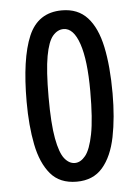

<svg xmlns="http://www.w3.org/2000/svg" viewBox="-51 -713 554 767"><g transform="rotate(-5 226.5 -329.5)"><path d="M226 14Q158 14 121 -30Q84 -74 69 -149.5Q54 -225 54 -321Q54 -494 92 -583.5Q130 -673 226 -673Q290 -673 328 -631.5Q366 -590 382.5 -512Q399 -434 399 -325Q399 -228 383.5 -151Q368 -74 330 -30Q292 14 226 14ZM225 -61Q248 -61 267.5 -85Q287 -109 299 -169.5Q311 -230 311 -341Q311 -466 288.5 -532Q266 -598 226 -598Q202 -598 183 -576Q164 -554 153.5 -496.5Q143 -439 143 -332Q143 -225 154 -166Q165 -107 183.5 -84Q202 -61 225 -61Z"/></g></svg>

Font: Bricolage Grotesque 12pt Condensed
Style: Regular
Weight: 400
Width: 3
Designer: Mathieu Triay
Foundry: Atelier Triay
Version: Version 1.001; ttfautohint (v1.8.4.7-5d5b);gftools[0.9.33.de